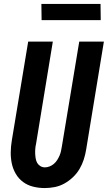

<svg xmlns="http://www.w3.org/2000/svg" viewBox="-20 -946 547 974"><path d="M207 8Q177 8 148.5 1Q120 -6 97.5 -22.5Q75 -39 60.5 -63.5Q46 -88 40 -116Q34 -144 34.5 -174Q35 -204 40 -234L123 -735H248L163 -217Q160 -204 159 -191.5Q158 -179 158.5 -166.5Q159 -154 161 -142Q163 -130 168.5 -120Q174 -110 184.5 -103.5Q195 -97 208 -97Q219 -97 231 -101.5Q243 -106 253 -114.5Q263 -123 270 -134Q277 -145 282 -156.5Q287 -168 289.5 -180Q292 -192 294 -204L382 -735H507L417 -187Q413 -162 405 -137Q397 -112 383.5 -89Q370 -66 350 -47Q330 -28 306.5 -15Q283 -2 257.5 3Q232 8 207 8ZM191 -844 190 -926H490L491 -844Z"/></svg>

Font: Iosevka Extrabold
Style: Italic
Weight: 800
Italic angle: -9°
Monospace: yes
Designer: Belleve Invis
Foundry: Belleve Invis
Version: Version 32.5.0; ttfautohint (v1.8.4)